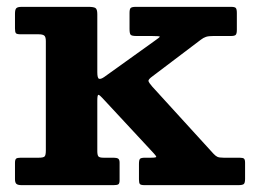

<svg xmlns="http://www.w3.org/2000/svg" viewBox="-20 -540 737 560"><path d="M92.2 -440Q104.5 -440 109.1 -436.2Q113.7 -432.5 113.7 -420V-101.5Q113.7 -87.5 110.2 -83.8Q106.7 -80 92.7 -80H40.3Q30.5 -80 27.1 -77.3Q23.7 -74.5 23.7 -65V-17.5Q23.7 -7.2 28 -3.6Q32.3 0 43.3 0H310.8Q321.3 0 325 -2.3Q328.8 -4.5 328.8 -14.5V-65.5Q328.8 -74.8 324.5 -77.4Q320.3 -80 311.3 -80H282.3Q269.8 -80 266.8 -84.1Q263.8 -88.3 263.8 -99.5V-246.5Q263.8 -264.2 267.4 -263.4Q271 -262.5 278.3 -254.5L428.3 -93Q435 -85.8 435.8 -82.9Q436.5 -80 420 -80H403.3Q391.5 -80 388.4 -76.8Q385.3 -73.5 385.3 -61.8V-17Q385.3 -6.2 388.1 -3.1Q391 0 401.8 0H674.8Q687 0 690.9 -3.1Q694.8 -6.2 694.8 -18.5V-65.3Q694.8 -74.8 691.5 -77.4Q688.3 -80 678.8 -80H632.3Q619 -80 613.6 -82.8Q608.3 -85.5 602.3 -92L424 -287.5Q413.8 -299.2 413 -303.9Q412.3 -308.5 424.8 -317.5L565.8 -424.2Q573.3 -430 580.8 -432.5Q588.3 -435 602.3 -435H653.8Q664.8 -435 667.8 -438.7Q670.8 -442.5 670.8 -453.2V-502Q670.8 -513 667.9 -516.5Q665 -520 654.3 -520H375.8Q365.3 -520 361.5 -517Q357.8 -514 357.8 -502.5V-455.5Q357.8 -442.2 361.1 -438.6Q364.5 -435 377.5 -435H421.8Q447 -435 446.1 -432.9Q445.3 -430.7 431.3 -421L283.8 -315.3Q273.8 -308.5 268.8 -310.3Q263.8 -312 263.8 -329.8V-498.7Q263.8 -513.5 258.1 -516.8Q252.5 -520 238.3 -520H43.3Q31.5 -520 27.6 -516.1Q23.7 -512.2 23.7 -500V-457Q23.7 -446.5 26.4 -443.2Q29 -440 40.5 -440Z"/></svg>

Font: Besley
Style: Regular
Weight: 400
Designer: Owen Earl
Foundry: indestructible type*
Version: Version 4.000